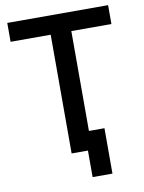

<svg xmlns="http://www.w3.org/2000/svg" viewBox="-92 -764 722 962"><g transform="rotate(-10 269.5 -282.5)"><path d="M300 135H401V-96H322V-604H526V-700H13V-604H217V0H300Z"/></g></svg>

Font: Fixel Display Medium
Style: Regular
Weight: 500
Designer: AlfaBravo + MacPaw
Foundry: Kyrylo Tkachov, Marchela Mozhyna, Serhii Makarenko, Maria Weinstein, Zakhar Kryvoshyya
Version: Version 1.211